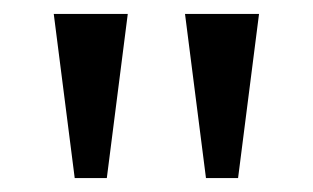

<svg xmlns="http://www.w3.org/2000/svg" viewBox="-20 -734 448 275"><path d="M87 -479 57 -714H163L133 -479ZM275 -479 245 -714H351L321 -479Z"/></svg>

Font: Noto Serif Makasar
Style: Regular
Weight: 400
Designer: Sérgio Martins
Version: Version 1.001; ttfautohint (v1.8.4.7-5d5b)